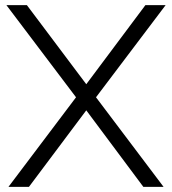

<svg xmlns="http://www.w3.org/2000/svg" viewBox="-20 -730 672 750"><path d="M85 -710H5L277 -350L13 0H93L317 -299L540 0H619L355 -350L627 -710H548L317 -401Z"/></svg>

Font: FIGSv2-sans-serif
Style: Regular
Weight: 400
Designer: Matt McInerney, Pablo Impallari, Rodrigo Fuenzalida,Mirko Velimirovic
Foundry: Matt McInerney, Pablo Impallari, Rodrigo Fuenzalida
Version: Version 4.021;hotconv 1.0.109;makeotfexe 2.5.65596